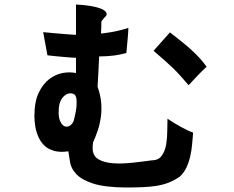

<svg xmlns="http://www.w3.org/2000/svg" viewBox="-20 -759 1040 854"><path d="M307 -219Q319 -264 320.5 -289Q322 -314 318.5 -326Q315 -338 307.5 -341Q300 -344 293 -344Q273 -344 257 -323Q241 -302 241 -264Q240 -238 247 -221.5Q254 -205 264 -199Q274 -193 286 -197.5Q298 -202 307 -219ZM551 -635Q551 -627 550 -613Q549 -599 547.5 -582.5Q546 -566 544.5 -550Q543 -534 542 -523Q525 -519 510.5 -516Q496 -513 482 -511.5Q468 -510 453.5 -509Q439 -508 421 -508Q419 -465 417.5 -435.5Q416 -406 414 -373Q427 -337 430 -303Q433 -269 428.5 -237.5Q424 -206 414.5 -178Q405 -150 394 -126Q393 -119 392.5 -112.5Q392 -106 392 -101Q392 -66 417 -51Q442 -36 481 -33Q520 -30 567 -35Q614 -40 656 -46Q685 -46 699.5 -66.5Q714 -87 719 -116Q724 -145 724 -177Q724 -209 725 -231Q743 -219 757 -210.5Q771 -202 784 -195Q797 -188 810 -181.5Q823 -175 839 -169Q837 -144 834.5 -116.5Q832 -89 826 -63Q820 -37 809 -13.5Q798 10 779 27Q754 44 729.5 53.5Q705 63 677 67.5Q649 72 615 73.5Q581 75 538 75Q445 74 394.5 57.5Q344 41 320.5 16.5Q297 -8 292 -35.5Q287 -63 284 -86Q278 -85 265 -84Q252 -83 235.5 -85Q219 -87 201.5 -95Q184 -103 169 -120.5Q154 -138 144 -167.5Q134 -197 133 -242Q133 -306 152 -346Q171 -386 199.5 -407.5Q228 -429 260 -434.5Q292 -440 318 -434V-502Q312 -502 298 -503Q284 -504 266 -505.5Q248 -507 228 -509Q208 -511 191 -513L172 -616Q190 -614 214.5 -612Q239 -610 261.5 -608Q284 -606 300.5 -605Q317 -604 318 -604V-739Q369 -736 398 -729.5Q427 -723 440 -715Q453 -707 454 -699Q455 -691 450 -686Q444 -681 440 -675.5Q436 -670 431 -664Q431 -651 430.5 -635Q430 -619 429 -610Q432 -610 444.5 -611.5Q457 -613 474.5 -616Q492 -619 512.5 -624Q533 -629 551 -635ZM663 -533 736 -615Q767 -591 790.5 -572Q814 -553 833 -535.5Q852 -518 868 -500.5Q884 -483 899 -462Q879 -444 859.5 -423.5Q840 -403 819 -380Q800 -402 783.5 -420.5Q767 -439 749.5 -456Q732 -473 711 -491.5Q690 -510 663 -533Z"/></svg>

Font: D2Coding ligature
Style: Bold
Weight: 700
Monospace: yes
Designer: Yong-Rak Park; Jeong-Hwan Yoon; Sang-Min Lee;
Foundry: NHN Corporation
Version: Version 1.3.2; Build 20180524